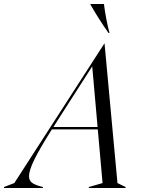

<svg xmlns="http://www.w3.org/2000/svg" viewBox="-101 -946 715 966"><path d="M424 -727H425L490 -25L531 -5V0H346V-5L415 -25L391 -295H160Q98 -197 71.5 -142.5Q45 -88 45 -60Q45 -38 59.5 -27Q74 -16 104 -8L115 -5V0H-81V-5L-29 -25ZM390 -307 363 -612 188 -339 168 -307ZM354 -923V-926H422Q426 -891 434 -850Q442 -809 450 -780H445Q397 -848 354 -923Z"/></svg>

Font: Nyght Serif Light Italic
Style: Regular
Weight: 300
Italic angle: -16°
Designer: Maksym Kobuzan
Version: Version 0.410